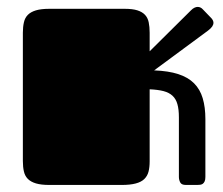

<svg xmlns="http://www.w3.org/2000/svg" viewBox="-20 -525 634 545"><path d="M44.9 -432.1Q44.9 -448.7 47.9 -461.7Q50.8 -474.6 59.1 -482.9Q67.4 -491.2 82 -495.6Q96.7 -500 120.1 -500H334Q356.4 -500 370.1 -495.6Q383.8 -491.2 391.6 -482.9Q399.4 -474.6 402.1 -461.7Q404.8 -448.7 404.8 -432.1V-379.4L522 -495.6Q527.3 -501 532.2 -503.2Q537.1 -505.4 541 -505.4Q549.8 -505.4 556.2 -498L580.6 -472.7Q585.9 -466.3 585.9 -460.4Q585.9 -455.1 582.3 -449.7Q578.6 -444.3 570.3 -438L417.5 -325.2Q458 -323.7 485.8 -314.7Q513.7 -305.7 530.8 -288.6Q547.9 -271.5 555.4 -246.1Q563 -220.7 563 -187V-22.9Q563 -14.6 560.8 -10Q558.6 -5.4 555.4 -3.2Q552.2 -1 547.9 -0.5Q543.5 0 539.1 0H507.8Q495.1 0 491.5 -7.3Q487.8 -14.6 487.8 -22.9V-191.9Q487.8 -214.4 483.6 -229.2Q479.5 -244.1 469.7 -253.2Q460 -262.2 444.1 -266.4Q428.2 -270.5 404.8 -271.5V-66.9Q404.8 -50.3 401.6 -37.8Q398.4 -25.4 389.6 -16.8Q380.9 -8.3 365.2 -4.2Q349.6 0 325.2 0H120.1Q96.7 0 82 -4.4Q67.4 -8.8 59.1 -17.1Q50.8 -25.4 47.9 -38.1Q44.9 -50.8 44.9 -67.9Z"/></svg>

Font: Fascinate
Style: Regular
Weight: 900
Designer: Astigmatic (AOETI)
Foundry: Astigmatic (AOETI)
Version: Version 1.000